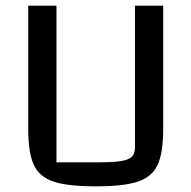

<svg xmlns="http://www.w3.org/2000/svg" viewBox="-20 -645 678 680"><path d="M80 -189V-625H180V-70H324Q380 -70 408 -74.5Q436 -79 447 -90Q458 -101 458 -123V-625H558V-189Q558 -104 538.5 -61.5Q519 -19 469 -2Q419 15 319 15Q219 15 169 -2Q119 -19 99.5 -61.5Q80 -104 80 -189Z"/></svg>

Font: Changa
Style: Regular
Weight: 400
Designer: Eduardo Rodriguez Tunni
Foundry: Eduardo Rodriguez Tunni
Version: Version 2.002; ttfautohint (v1.5.10-5e6f)